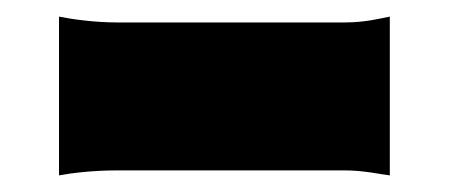

<svg xmlns="http://www.w3.org/2000/svg" viewBox="-20 -500 540 231"><path d="M51 -480V-289C67 -292 93 -295 121 -295H395C418 -295 439 -290 449 -289V-480C438 -478 420 -473 395 -473H121C93 -473 66 -477 51 -480Z"/></svg>

Font: 寒蝉无机体 CompactMedium
Style: Regular
Weight: 500
Width: 3
Designer: ChillTanhei {Warren2060}; 
Source Han Sans {Ryoko NISHIZUKA 西塚涼子 (kana, bopomofo & ideographs); Paul D. Hunt (Latin, Gre
Foundry: ChillType&Adobe
Version: Version 1.000;Glyphs 3.1.1 (3135)